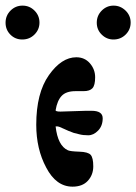

<svg xmlns="http://www.w3.org/2000/svg" viewBox="-72 -660 494 697"><path d="M339.8 -516.6Q315.4 -516.6 297.4 -534.2Q279.3 -551.8 279.3 -577.6Q279.3 -603.5 297.4 -621.6Q315.4 -639.6 340.3 -639.6Q365.2 -639.6 383.8 -621.6Q402.3 -603.5 402.3 -578.1Q402.3 -552.7 384.3 -534.7Q366.2 -516.6 339.8 -516.6ZM8.8 -516.6Q-16.6 -516.6 -34.2 -534.2Q-51.8 -551.8 -51.8 -577.6Q-51.8 -603.5 -33.7 -621.6Q-15.6 -639.6 9.8 -639.6Q35.2 -639.6 53.2 -621.6Q71.3 -603.5 71.3 -578.1Q71.3 -552.7 53.2 -534.7Q35.2 -516.6 8.8 -516.6ZM147.5 -254.9 239.3 -257.8H260.7Q300.8 -257.8 300.8 -230.5Q300.8 -203.1 284.2 -186Q267.6 -168.9 248.5 -168.9Q229.5 -168.9 216.3 -172.4Q203.1 -175.8 195.3 -177.7Q175.8 -184.6 158.7 -192.9Q141.6 -201.2 135.7 -201.2H129.9Q137.7 -130.9 174.8 -114.3Q183.6 -110.4 215.8 -109.4Q248 -108.4 257.3 -97.7Q266.6 -86.9 266.6 -56.2Q266.6 -25.4 247.1 -3.9Q227.5 17.6 191.4 17.6Q131.8 17.6 95.7 -51.8Q59.6 -119.1 59.6 -207Q59.6 -322.3 105.5 -387.2Q151.4 -452.1 205.1 -452.1Q235.4 -452.1 254.4 -430.2Q273.4 -408.2 273.4 -379.4Q273.4 -350.6 263.7 -339.8Q253.9 -329.1 231.4 -329.1H202.1Q168 -329.1 151.9 -312Q135.7 -294.9 129.9 -259.8Q129.9 -254.9 147.5 -254.9Z"/></svg>

Font: Menaion Unicode
Style: Regular
Weight: 400
Designer: Aleksandr Andreev
Foundry: Ponomar Technologies, Inc.
Version: 2.0